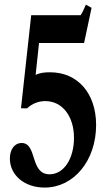

<svg xmlns="http://www.w3.org/2000/svg" viewBox="-20 -816 479 846"><path d="M176.5 10.5C305.5 10.5 403.5 -108.5 403.5 -265.5C403.5 -404.5 322.5 -497.5 201 -497.5C178.5 -497.5 158 -496 137 -486L152 -626.5H350.5L383.5 -781.5L358.5 -795.5C348 -771.5 342.5 -759 335 -749H117.5L72.5 -339L99.5 -338.5C122 -360 150 -370.5 180 -370.5C254.5 -370.5 306 -303.5 306 -209C306 -116 261 -48 198.5 -48C110.5 -48 145.5 -186 75 -186C44.5 -186 23.5 -158 23.5 -117.5C23.5 -44 88 10.5 176.5 10.5Z"/></svg>

Font: Libre Caslon Condensed SemiBold
Style: Regular
Weight: 600
Designer: Pablo Impallari, Rodrigo Fuenzalida, Katja Schimmel, Ertekin Erdin
Foundry: Pablo Impallari, Rodrigo Fuenzalida
Version: Version 2.000;gftools[0.9.33]